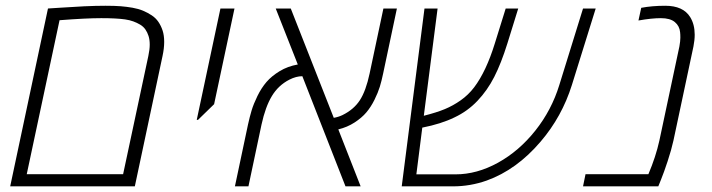

<svg xmlns="http://www.w3.org/2000/svg" viewBox="-20 -660 2521 680"><path d="M555.7 -461.9 457.5 0H16.1L149.9 -629.9Q153.8 -629.9 195.1 -632.8Q236.3 -635.7 278.1 -637.7Q319.8 -639.6 353.3 -639.6Q386.7 -639.6 407.7 -637.9Q428.7 -636.2 449.5 -632.6Q470.2 -628.9 486.6 -622.1Q502.9 -615.2 517.3 -605.7Q531.7 -596.2 541 -582.5Q550.3 -568.8 555.9 -551.8Q561.5 -534.7 561.5 -511.7Q561.5 -488.8 555.7 -461.9ZM505.4 -461.9Q510.3 -484.9 510.3 -502.2Q510.3 -519.5 506.1 -532.5Q502 -545.4 494.9 -555.7Q487.8 -565.9 476.3 -572.8Q464.8 -579.6 452.1 -584.2Q439.5 -588.9 422.9 -591.3Q392.1 -595.7 338.6 -595.7Q285.2 -595.7 190.9 -588.4L74.7 -43H416Z M738.3 -291 681.2 -235.4H676.8L760.7 -629.9H810.5Z M1385.7 -629.9 1336.9 -399.4Q1331.5 -373.5 1325.2 -352.8Q1318.8 -332 1306.2 -306.4Q1293.5 -280.8 1277.3 -261.7Q1261.2 -242.7 1235.6 -226.1Q1210 -209.5 1178.2 -201.7L1257.3 0H1203.6L1050.8 -390.1Q1028.8 -390.1 1004.9 -377.9Q965.8 -357.9 942.9 -319.8Q919.9 -281.7 906.2 -218.8L859.9 0H812L858.4 -219.2Q864.3 -246.1 871.1 -268.8Q877.9 -291.5 891.8 -320.1Q905.8 -348.6 923.8 -369.6Q941.9 -390.6 970.5 -408Q999 -425.3 1034.7 -431.6L956.5 -629.9H1009.8L1162.1 -242.7Q1178.7 -245.6 1192.9 -252.4Q1232.9 -272 1254.4 -304.9Q1275.9 -337.9 1289.1 -399.9L1337.9 -629.9Z M1584.5 0H1402.8L1483.4 -629.9H1529.8L1481 -250Q1526.9 -261.7 1555.7 -273.7Q1584.5 -285.6 1611.6 -304.7Q1638.7 -323.7 1659.2 -350.6Q1701.7 -406.7 1732.4 -505.9L1771 -629.9H1815.4L1776.9 -505.9Q1754.9 -435.5 1730.5 -387.7Q1706.1 -339.8 1671.1 -303Q1636.2 -266.1 1589.4 -244.1Q1542.5 -221.2 1475.6 -208L1454.6 -42.5H1593.3Q1668.9 -42.5 1743.7 -83.7Q1818.4 -125 1876 -197.5Q1933.6 -270 1960.9 -358.9L2044.9 -629.9H2089.8L2005.4 -358.9Q1970.2 -246.6 1894.5 -158.2Q1809.6 -58.6 1703.6 -20.5Q1645.5 0 1584.5 0Z M2336.4 -639.6Q2399.4 -639.6 2424.3 -599.6Q2440.4 -573.7 2440.4 -537.1Q2440.4 -518.1 2436 -495.6L2365.2 -162.6Q2357.9 -129.4 2344.5 -88.9Q2331.1 -48.3 2321.3 -24.4L2311.5 0H2044.9L2053.7 -43H2276.4Q2302.7 -105 2315.4 -162.6L2386.2 -495.6Q2389.6 -514.6 2389.6 -526.6Q2389.6 -538.6 2388.7 -545.9Q2386.7 -567.9 2370.1 -581.8Q2353.5 -595.7 2320.6 -595.7Q2287.6 -595.7 2241.2 -587.4L2251 -632.3Q2289.1 -639.6 2336.4 -639.6Z"/></svg>

Font: Open Sans Hebrew Light
Style: Italic
Weight: 300
Italic angle: -12°
Foundry: Ascender Corporation, Yanek Iontef
Version: Version 2.001;PS 002.001;hotconv 1.0.70;makeotf.lib2.5.58329